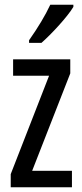

<svg xmlns="http://www.w3.org/2000/svg" viewBox="-20 -786 343 806"><path d="M288 -757V-766H191C170 -721 140 -671 102 -617V-606H154C195 -642 263 -715 288 -757ZM282 0V-69H115L275 -478V-537H35V-468H186L25 -55V0Z"/></svg>

Font: Noto Sans Lao Looped ExtraCondensed
Style: Regular
Weight: 400
Width: 2
Designer: Mark Frömberg, Ben Mitchell
Foundry: The Fontpad Ltd
Version: Version 1.002